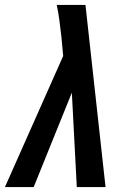

<svg xmlns="http://www.w3.org/2000/svg" viewBox="-38 -755 558 775"><path d="M-18 0 217 -529 210 -605Q206 -638 202 -670.5Q198 -703 191 -735H307L388 0H272L252 -381L98 0Z"/></svg>

Font: Iosevka Oblique
Style: Bold
Weight: 700
Italic angle: -9°
Monospace: yes
Designer: Belleve Invis
Foundry: Belleve Invis
Version: Version 32.5.0; ttfautohint (v1.8.4)